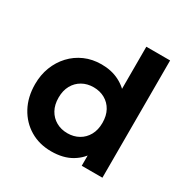

<svg xmlns="http://www.w3.org/2000/svg" viewBox="-167 -863 994 1021"><g transform="rotate(30 330.0 -352.5)"><path d="M281.5 15Q208.5 15 151.8 -18.8Q95 -52.5 62.2 -113Q29.5 -173.5 29.5 -252.5Q29.5 -309 48.2 -357.5Q67 -406 101 -442.5Q135 -479 181.5 -499.5Q228 -520 284 -520Q345.5 -520 393.2 -495.8Q441 -471.5 475.5 -425L442.5 -391.5V-720H588.5V0H461.5V-128L481.5 -95Q458 -46.5 407 -15.8Q356 15 281.5 15ZM308.5 -111.5Q347 -111.5 377.5 -128.8Q408 -146 425.5 -177.5Q443 -209 443 -252.5Q443 -296 425.8 -327.5Q408.5 -359 378 -376.2Q347.5 -393.5 308.5 -393.5Q269.5 -393.5 239 -376.2Q208.5 -359 191 -327.5Q173.5 -296 173.5 -252.5Q173.5 -209 191 -177.5Q208.5 -146 239 -128.8Q269.5 -111.5 308.5 -111.5Z"/></g></svg>

Font: Geologica Thin Roman SemiBold
Style: Regular
Weight: 600
Version: Version 1.010;gftools[0.9.28]